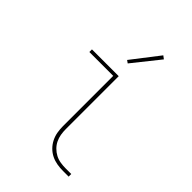

<svg xmlns="http://www.w3.org/2000/svg" viewBox="-219 -842 938 938"><g transform="rotate(45 250.0 -373.0)"><path d="M395 0Q374 0 353.5 -3.5Q333 -7 314.5 -16Q296 -25 281 -40Q266 -55 256.5 -74Q247 -93 243.5 -113.5Q240 -134 240 -155V-502H75V-520H260V-155Q260 -136 263 -118Q266 -100 274 -83.5Q282 -67 295 -54Q308 -41 324 -32.5Q340 -24 358.5 -21Q377 -18 395 -18H434V0ZM247 -595 233 -605 342 -746 358 -734Z"/></g></svg>

Font: Iosevka SS04 Thin
Style: Regular
Weight: 100
Monospace: yes
Designer: Belleve Invis
Foundry: Belleve Invis
Version: Version 19.0.0; ttfautohint (v1.8.4)